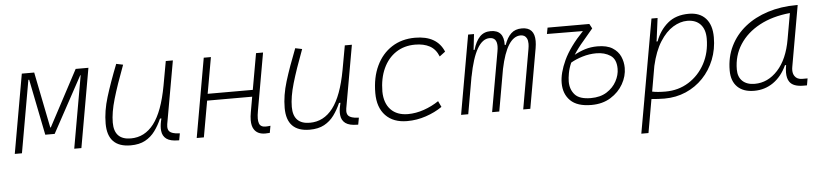

<svg xmlns="http://www.w3.org/2000/svg" viewBox="-44 -777 5362 1252"><g transform="rotate(-5 2636.5 -151.0)"><path d="M29.3 0 120.6 -517.6H201.7L274.9 -151.4H278.3L473.1 -517.6H556.6L465.3 0H418.5L502 -473.6H499L299.8 -107.4H238.3L165 -473.6H159.7L76.2 0Z M787.6 10.3Q636.7 10.3 636.7 -145Q636.7 -227.1 664.6 -317.6Q692.4 -408.2 739.3 -527.3L783.7 -518.1Q734.9 -388.7 709.2 -300.8Q683.6 -212.9 683.6 -147.5Q683.6 -34.7 792.5 -34.7Q883.3 -34.7 943.4 -112.8Q1003.4 -190.9 1034.2 -358.4L1063 -517.6H1109.4L1036.6 -106.9Q1035.2 -97.7 1035.2 -89.8Q1035.2 -69.3 1046.4 -58.1Q1061.5 -43 1104.5 -40.5L1113.3 -40L1105 4.9H1099.6Q1046.9 4.9 1021.7 -13.9Q996.6 -32.7 993.2 -66.9Q992.2 -74.2 992.2 -82Q992.2 -110.8 1002 -147H992.7Q973.6 -103 947.5 -67.4Q921.4 -31.7 882.8 -10.7Q844.2 10.3 787.6 10.3Z M1220.2 0 1311.5 -517.6H1358.4L1316.4 -280.8H1611.8L1653.8 -517.6H1699.7L1633.3 -141.6Q1627.9 -112.3 1627.9 -91.3Q1627.9 -72.8 1632.3 -60.5Q1640.6 -35.2 1674.8 -35.2Q1689 -35.2 1706.1 -37.6L1697.8 8.3Q1684.1 9.8 1668.5 9.8Q1616.2 9.8 1594.7 -25.9Q1581.1 -47.4 1581.1 -84.5Q1581.1 -107.9 1586.4 -136.7L1604 -236.8H1309.1L1267.1 0Z M1959.5 10.3Q1808.6 10.3 1808.6 -145Q1808.6 -227.1 1836.4 -317.6Q1864.3 -408.2 1911.1 -527.3L1955.6 -518.1Q1906.7 -388.7 1881.1 -300.8Q1855.5 -212.9 1855.5 -147.5Q1855.5 -34.7 1964.4 -34.7Q2055.2 -34.7 2115.2 -112.8Q2175.3 -190.9 2206.1 -358.4L2234.9 -517.6H2281.2L2208.5 -106.9Q2207 -97.7 2207 -89.8Q2207 -69.3 2218.3 -58.1Q2233.4 -43 2276.4 -40.5L2285.2 -40L2276.9 4.9H2271.5Q2218.8 4.9 2193.6 -13.9Q2168.5 -32.7 2165 -66.9Q2164.1 -74.2 2164.1 -82Q2164.1 -110.8 2173.8 -147H2164.6Q2145.5 -103 2119.4 -67.4Q2093.3 -31.7 2054.7 -10.7Q2016.1 10.3 1959.5 10.3Z M2606.9 -35.2Q2658.2 -35.2 2711.2 -53.5Q2764.2 -71.8 2809.1 -102.1L2827.6 -63Q2780.3 -30.3 2720.5 -10.3Q2660.6 9.8 2597.7 9.8Q2507.3 9.8 2456.5 -43Q2405.8 -95.7 2405.8 -189.9Q2405.8 -292 2441.7 -367.7Q2477.5 -443.4 2542.7 -485.4Q2607.9 -527.3 2695.3 -527.3Q2838.4 -527.3 2882.8 -419.9L2845.2 -391.6Q2825.7 -440.4 2786.9 -461.4Q2748 -482.4 2691.4 -482.4Q2619.6 -482.4 2565.9 -446.8Q2512.2 -411.1 2482.7 -346.7Q2453.1 -282.2 2452.6 -195.8Q2453.6 -120.1 2494.1 -77.6Q2534.7 -35.2 2606.9 -35.2Z M3080.6 -517.6 3068.8 -414.6H3075.2Q3091.3 -470.2 3118.7 -498.8Q3146 -527.3 3189.9 -527.3Q3277.3 -527.3 3273.9 -429.2H3280.3Q3297.4 -477.5 3324 -502.4Q3350.6 -527.3 3394.5 -527.3Q3477.1 -527.3 3477.1 -437.5Q3477.1 -416.5 3472.7 -390.6L3403.8 0H3357.4L3425.8 -389.6Q3429.2 -408.7 3429.2 -423.8Q3429.2 -445.3 3422.4 -459Q3410.6 -482.4 3382.3 -482.4Q3292.5 -482.4 3249 -274.4L3200.7 0H3153.8L3222.7 -389.6Q3226.6 -410.2 3226.6 -425.8Q3226.6 -482.4 3179.2 -482.4Q3086.4 -482.4 3040.5 -242.7V-244.6L2997.6 0H2950.7L3042 -517.6Z M3803.7 9.8Q3710.9 9.8 3666.5 -33.9Q3622.1 -77.6 3622.1 -149.4Q3622.1 -214.4 3660.6 -297.4Q3699.2 -380.4 3789.6 -475.1L3554.2 -476.6L3562 -517.6H3835.4L3851.6 -487.3Q3823.2 -452.1 3787.1 -410.6Q3750.5 -368.7 3723.1 -325.7Q3756.3 -344.2 3793.7 -356Q3831.1 -367.7 3875 -367.7Q3937 -367.7 3973.1 -345Q4009.3 -322.3 4024.9 -286.9Q4040.5 -251.5 4040.5 -212.4Q4040.5 -158.2 4011.7 -107.2Q3982.9 -56.2 3929.7 -23.2Q3876.5 9.8 3803.7 9.8ZM3695.8 -276.9Q3680.7 -242.2 3674.8 -209.7Q3668.9 -177.2 3668.9 -154.8Q3668.9 -103.5 3699.2 -69.3Q3729.5 -35.2 3803.7 -35.2Q3865.7 -35.2 3908 -62Q3950.2 -88.9 3971.9 -129.4Q3993.7 -169.9 3993.7 -210.9Q3993.7 -273.4 3955.6 -298.3Q3917.5 -323.2 3863.8 -323.2Q3817.9 -323.2 3773.4 -309.8Q3729 -296.4 3695.8 -276.9Z M4157.7 224.6H4110.8L4150.9 -0.5Q4150.4 -0.5 4149.9 -0.5L4150.9 -1.5L4242.2 -517.6H4282.2L4263.7 -375.5L4261.7 -365.7H4269Q4295.4 -437.5 4348.9 -482.4Q4402.3 -527.3 4487.3 -527.3Q4558.6 -527.3 4597.7 -484.1Q4636.7 -440.9 4636.7 -361.3Q4636.7 -282.2 4609.9 -214.6Q4583 -147 4534.9 -96.7Q4486.8 -46.4 4422.1 -18.3Q4357.4 9.8 4281.2 9.8Q4259.8 9.8 4238.8 8.5Q4217.8 7.3 4196.3 5.4ZM4205.1 -42.5Q4239.3 -35.2 4292 -35.2Q4377 -35.2 4444.3 -77.4Q4511.7 -119.6 4550.8 -192.4Q4589.8 -265.1 4589.8 -356.4Q4589.8 -416.5 4559.1 -449.5Q4528.3 -482.4 4472.7 -482.4Q4426.8 -482.4 4379.9 -453.9Q4333 -425.3 4294.4 -364.7Q4255.9 -304.2 4233.9 -208Z M4869.1 10.3Q4798.3 10.3 4759.5 -27.8Q4720.7 -65.9 4720.7 -135.3Q4720.7 -223.1 4755.9 -294.7Q4791 -366.2 4854.5 -417Q4918 -467.8 5003.9 -495.1Q5089.8 -522.5 5190.9 -522.5H5199.7L5129.9 -126Q5127.4 -113.3 5127.4 -102.1Q5127.4 -78.1 5138.2 -63Q5153.3 -40 5188 -40H5222.2L5214.4 4.9H5191.4Q5123.5 4.9 5100.6 -29.8Q5085.4 -51.8 5085.4 -90.3Q5085.4 -111.8 5090.3 -138.7H5083Q5049.8 -66.9 4994.4 -28.3Q4939 10.3 4869.1 10.3ZM4876.5 -34.7Q4962.4 -34.7 5027.3 -105.5Q5092.3 -176.3 5114.7 -306.2L5144.5 -474.6Q5029.3 -463.4 4944.8 -418Q4860.4 -372.6 4814 -300.5Q4767.6 -228.5 4767.6 -137.7Q4767.6 -88.9 4796.4 -61.8Q4825.2 -34.7 4876.5 -34.7Z"/></g></svg>

Font: CaskaydiaCove NFP ExtraLight
Style: Italic
Weight: 200
Italic angle: -10°
Designer: Aaron Bell
Foundry: Saja Typeworks
Version: Version 2111.001; VTT 6.35;Nerd Fonts 3.1.1